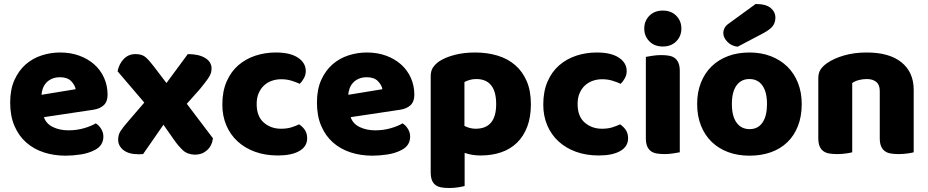

<svg xmlns="http://www.w3.org/2000/svg" viewBox="-20 -764 4651 962"><path d="M309 16Q250 16 199.5 -0.5Q149 -17 111.5 -50Q74 -83 52.5 -133Q31 -183 31 -250Q31 -316 52.5 -363.5Q74 -411 109 -441.5Q144 -472 189 -486.5Q234 -501 281 -501Q334 -501 377.5 -485Q421 -469 452.5 -441Q484 -413 501.5 -374Q519 -335 519 -289Q519 -255 500 -237Q481 -219 447 -214L200 -177Q211 -144 245 -127.5Q279 -111 323 -111Q364 -111 400.5 -121.5Q437 -132 460 -146Q476 -136 487 -118Q498 -100 498 -80Q498 -35 456 -13Q424 4 384 10Q344 16 309 16ZM281 -377Q257 -377 239.5 -369Q222 -361 211 -348.5Q200 -336 194.5 -320.5Q189 -305 188 -289L359 -317Q356 -337 337 -357Q318 -377 281 -377Z M569 -407Q577 -445 600.5 -469Q624 -493 659 -493Q692 -493 710 -477Q728 -461 750 -432L814 -348L921 -493Q976 -493 1008 -473.5Q1040 -454 1040 -421Q1040 -408 1036.5 -397.5Q1033 -387 1026 -376Q1019 -365 1008 -351Q997 -337 982 -318L916 -244L1047 -71Q1042 -33 1017 -11Q992 11 957 11Q919 10 896.5 -11Q874 -32 853 -62L799 -139L697 8Q692 8 686 8.5Q680 9 676 9Q625 9 598.5 -12Q572 -33 572 -64Q572 -88 583.5 -106.5Q595 -125 623 -157L703 -250Z M1389 -367Q1364 -367 1341.5 -359Q1319 -351 1302.5 -335.5Q1286 -320 1276 -297Q1266 -274 1266 -243Q1266 -181 1301.5 -150Q1337 -119 1388 -119Q1418 -119 1440 -126Q1462 -133 1479 -141Q1499 -127 1509 -110.5Q1519 -94 1519 -71Q1519 -30 1480 -7.5Q1441 15 1372 15Q1309 15 1258 -3.5Q1207 -22 1170.5 -55.5Q1134 -89 1114 -136Q1094 -183 1094 -240Q1094 -306 1115.5 -355.5Q1137 -405 1174 -437Q1211 -469 1259.5 -485Q1308 -501 1362 -501Q1434 -501 1473 -475Q1512 -449 1512 -408Q1512 -389 1503 -372.5Q1494 -356 1482 -344Q1465 -352 1441 -359.5Q1417 -367 1389 -367Z M1846 16Q1787 16 1736.5 -0.5Q1686 -17 1648.5 -50Q1611 -83 1589.5 -133Q1568 -183 1568 -250Q1568 -316 1589.5 -363.5Q1611 -411 1646 -441.5Q1681 -472 1726 -486.5Q1771 -501 1818 -501Q1871 -501 1914.5 -485Q1958 -469 1989.5 -441Q2021 -413 2038.5 -374Q2056 -335 2056 -289Q2056 -255 2037 -237Q2018 -219 1984 -214L1737 -177Q1748 -144 1782 -127.5Q1816 -111 1860 -111Q1901 -111 1937.5 -121.5Q1974 -132 1997 -146Q2013 -136 2024 -118Q2035 -100 2035 -80Q2035 -35 1993 -13Q1961 4 1921 10Q1881 16 1846 16ZM1818 -377Q1794 -377 1776.5 -369Q1759 -361 1748 -348.5Q1737 -336 1731.5 -320.5Q1726 -305 1725 -289L1896 -317Q1893 -337 1874 -357Q1855 -377 1818 -377Z M2361 -501Q2421 -501 2472.5 -485.5Q2524 -470 2561 -438Q2598 -406 2619 -357.5Q2640 -309 2640 -242Q2640 -178 2622 -130Q2604 -82 2571 -49.5Q2538 -17 2491.5 -1Q2445 15 2388 15Q2345 15 2308 2V168Q2298 171 2276 174.5Q2254 178 2231 178Q2209 178 2191.5 175Q2174 172 2162 163Q2150 154 2144 138.5Q2138 123 2138 98V-382Q2138 -409 2149.5 -426Q2161 -443 2181 -457Q2212 -477 2258 -489Q2304 -501 2361 -501ZM2363 -119Q2466 -119 2466 -242Q2466 -306 2440.5 -337Q2415 -368 2367 -368Q2348 -368 2333 -363.5Q2318 -359 2307 -353V-133Q2319 -127 2333 -123Q2347 -119 2363 -119Z M2997 -367Q2972 -367 2949.5 -359Q2927 -351 2910.5 -335.5Q2894 -320 2884 -297Q2874 -274 2874 -243Q2874 -181 2909.5 -150Q2945 -119 2996 -119Q3026 -119 3048 -126Q3070 -133 3087 -141Q3107 -127 3117 -110.5Q3127 -94 3127 -71Q3127 -30 3088 -7.5Q3049 15 2980 15Q2917 15 2866 -3.5Q2815 -22 2778.5 -55.5Q2742 -89 2722 -136Q2702 -183 2702 -240Q2702 -306 2723.5 -355.5Q2745 -405 2782 -437Q2819 -469 2867.5 -485Q2916 -501 2970 -501Q3042 -501 3081 -475Q3120 -449 3120 -408Q3120 -389 3111 -372.5Q3102 -356 3090 -344Q3073 -352 3049 -359.5Q3025 -367 2997 -367Z M3208 -621Q3208 -659 3233.5 -685Q3259 -711 3301 -711Q3343 -711 3368.5 -685Q3394 -659 3394 -621Q3394 -583 3368.5 -557Q3343 -531 3301 -531Q3259 -531 3233.5 -557Q3208 -583 3208 -621ZM3386 -1Q3375 1 3353.5 4.5Q3332 8 3310 8Q3288 8 3270.5 5Q3253 2 3241 -7Q3229 -16 3222.5 -31.5Q3216 -47 3216 -72V-479Q3227 -481 3248.5 -484.5Q3270 -488 3292 -488Q3314 -488 3331.5 -485Q3349 -482 3361 -473Q3373 -464 3379.5 -448.5Q3386 -433 3386 -408Z M3766 -744Q3818 -744 3841.5 -724Q3865 -704 3865 -676Q3865 -650 3851 -632.5Q3837 -615 3805 -598L3676 -530Q3646 -533 3625 -554Q3604 -575 3604 -599Q3604 -611 3610 -623Q3616 -635 3630 -645ZM3997 -243Q3997 -181 3978 -132.5Q3959 -84 3924.5 -51Q3890 -18 3842 -1Q3794 16 3735 16Q3676 16 3628 -2Q3580 -20 3545.5 -53.5Q3511 -87 3492 -135Q3473 -183 3473 -243Q3473 -302 3492 -350Q3511 -398 3545.5 -431.5Q3580 -465 3628 -483Q3676 -501 3735 -501Q3794 -501 3842 -482.5Q3890 -464 3924.5 -430.5Q3959 -397 3978 -349Q3997 -301 3997 -243ZM3647 -243Q3647 -182 3670.5 -149.5Q3694 -117 3736 -117Q3778 -117 3800.5 -150Q3823 -183 3823 -243Q3823 -303 3800 -335.5Q3777 -368 3735 -368Q3693 -368 3670 -335.5Q3647 -303 3647 -243Z M4388 -308Q4388 -339 4370.5 -353.5Q4353 -368 4323 -368Q4303 -368 4283.5 -363Q4264 -358 4250 -348V-1Q4240 2 4218.5 5Q4197 8 4174 8Q4152 8 4134.5 5Q4117 2 4105 -7Q4093 -16 4086.5 -31.5Q4080 -47 4080 -72V-372Q4080 -399 4091.5 -416Q4103 -433 4123 -447Q4157 -471 4208.5 -486Q4260 -501 4323 -501Q4436 -501 4497 -451.5Q4558 -402 4558 -314V-1Q4548 2 4526.5 5Q4505 8 4482 8Q4460 8 4442.5 5Q4425 2 4413 -7Q4401 -16 4394.5 -31.5Q4388 -47 4388 -72Z"/></svg>

Font: Baloo Tamma
Style: Regular
Weight: 400
Designer: Divya Kowshik and Ek Type
Foundry: Ek Type
Version: Version 1.007;PS 1.000;hotconv 1.0.88;makeotf.lib2.5.647800